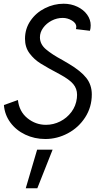

<svg xmlns="http://www.w3.org/2000/svg" viewBox="-20 -724 597 1029"><path d="M1 -161 76 -188Q83 -126 127 -90.5Q171 -55 226 -55Q266 -55 302 -73Q338 -91 362.5 -123.5Q387 -156 392 -198Q393 -204 393 -216Q393 -249 372.5 -273.5Q352 -298 302 -325Q234 -361 198 -383.5Q162 -406 138 -438.5Q114 -471 114 -516Q114 -570 143.5 -613Q173 -656 221 -680Q269 -704 321 -704Q361 -704 394.5 -688Q428 -672 447 -645.5Q466 -619 466 -588Q466 -572 462 -559L387 -568Q389 -576 389 -580Q389 -600 365.5 -614Q342 -628 316 -628Q285 -628 257 -613.5Q229 -599 211.5 -575Q194 -551 194 -524Q194 -487 226.5 -459.5Q259 -432 315 -402L349 -382Q413 -344 442.5 -306.5Q472 -269 472 -218Q472 -150 436.5 -95Q401 -40 343.5 -9.5Q286 21 223 21Q165 21 115.5 -2.5Q66 -26 35.5 -67.5Q5 -109 1 -161ZM179 78H262L180 285H118Z"/></svg>

Font: Bellota Text
Style: Bold Italic
Weight: 700
Italic angle: -7.5°
Designer: Kemie Guaida
Foundry: Kemie Guaida
Version: Version 4.001